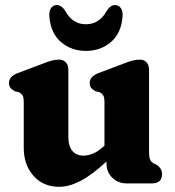

<svg xmlns="http://www.w3.org/2000/svg" viewBox="-20 -726 693 760"><path d="M74 -141.5V-321.5Q74 -342 68.5 -349.5Q63 -357 54 -361.5L39 -364.5Q28.5 -370 22 -377.5Q15.5 -385 15.5 -397.5Q15.5 -423.5 51 -437L146.5 -473Q168.5 -481.5 183.2 -485.8Q198 -490 214 -490Q231 -490 240.8 -479Q250.5 -468 250.5 -450V-184.5Q250.5 -148 266.2 -129Q282 -110 309.5 -110Q328 -110 347.5 -117.8Q367 -125.5 388 -144.5L393.5 -149.5V-321.5Q393.5 -342 388 -349.5Q382.5 -357 373.5 -361.5L358.5 -364.5Q348 -370 341.5 -377.5Q335 -385 335 -397.5Q335 -423.5 370.5 -437L466 -473Q488 -481.5 502.8 -485.8Q517.5 -490 533.5 -490Q550.5 -490 560.2 -479Q570 -468 570 -450V-126Q570 -103 574.5 -93.8Q579 -84.5 587 -80L598 -75Q621.5 -60.5 621.5 -37Q621.5 0 580.5 0H481Q448 0 424.8 -22.2Q401.5 -44.5 401.5 -79V-86.5Q343.5 -33 298.5 -9.8Q253.5 13.5 214 13.5Q152 13.5 113 -29.5Q74 -72.5 74 -141.5ZM320 -630Q373 -630 401.5 -681.5Q416.5 -706 435 -706Q450.5 -706 458.8 -693.2Q467 -680.5 465 -660Q460 -594.5 419 -559.5Q378 -524.5 320 -524.5Q262.5 -524.5 221.5 -559.5Q180.5 -594.5 175.5 -660Q173.5 -680.5 181.5 -693.2Q189.5 -706 205 -706Q224 -706 239 -681.5Q267.5 -630 320 -630Z"/></svg>

Font: Fraunces 9pt SuperSoft
Style: Bold
Weight: 700
Version: Version 1.000;[b76b70a41]